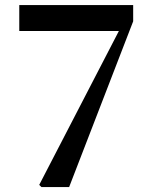

<svg xmlns="http://www.w3.org/2000/svg" viewBox="-20 -761 628 781"><path d="M148.7 0 139.5 -8.9 483.9 -674.2 469.6 -616.5V-634.9H58.4V-740.5H521.7V-674.3L261.2 0Z"/></svg>

Font: Noto Serif KR
Style: Regular
Weight: 200
Designer: Ryoko NISHIZUKA 西塚涼子 (kana & ideographs); Frank Grießhammer (Latin, Greek & Cyrillic); Wenlong ZHANG 张文龙 (bopomofo); San
Foundry: Adobe
Version: Version 2.001;hotconv 1.1.0;makeotfexe 2.6.0